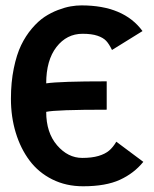

<svg xmlns="http://www.w3.org/2000/svg" viewBox="-20 -667 558 694"><path d="M400.4 -154.8 498 -82Q464.4 -40.5 413.3 -17.1Q362.3 6.3 280.3 6.3Q218.8 6.3 168.9 -18.6Q119.1 -43.5 86.7 -86.9Q54.2 -130.4 36.9 -187.5Q19.5 -244.6 19.5 -310.1Q19.5 -369.6 29.8 -419.7Q40 -469.7 56.4 -503.7Q72.8 -537.6 95.5 -564.2Q118.2 -590.8 141.1 -606Q164.1 -621.1 189.7 -630.9Q215.3 -640.6 235.6 -644Q255.9 -647.5 274.4 -647.5Q427.2 -647.5 495.1 -554.7L384.8 -486.3Q374.5 -507.8 363.8 -519.3Q353 -530.8 332.3 -537.8Q311.5 -544.9 278.3 -544.9Q221.2 -544.9 184.1 -497.1Q147 -449.2 147 -365.7Q196.3 -373 365.7 -373V-270.5Q181.6 -270.5 147 -262.7Q147 -187.5 186.3 -141.8Q225.6 -96.2 277.3 -96.2Q312 -96.2 335.9 -103.3Q359.9 -110.4 374.3 -122.6Q388.7 -134.8 400.4 -154.8Z"/></svg>

Font: Fantasque Sans Mono
Style: Bold
Weight: 700
Monospace: yes
Designer: Jany Belluz
Version: Version 1.8.0 ; ttfautohint (v1.8.2)